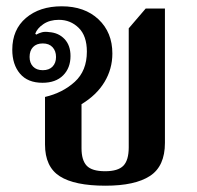

<svg xmlns="http://www.w3.org/2000/svg" viewBox="-20 -579 627 610"><path d="M315 11Q217 11 170 -19Q123 -49 123 -120V-271Q179 -284 217.5 -319Q256 -354 256 -415Q256 -465 230 -490.5Q204 -516 167 -516Q138 -516 118 -502.5Q98 -489 92 -472L95 -469Q104 -474 113.5 -476.5Q123 -479 136 -477Q166 -475 185 -455Q204 -435 204 -401Q204 -363 180.5 -339.5Q157 -316 115 -316Q68 -316 43.5 -345Q19 -374 19 -421Q19 -485 62.5 -522Q106 -559 176 -559Q249 -559 293 -517.5Q337 -476 337 -409Q337 -360 312 -318.5Q287 -277 239 -248V-108Q239 -70 255.5 -52.5Q272 -35 314 -35Q355 -35 372 -52.5Q389 -70 389 -111V-489L443 -552H504V-125Q504 -51 456.5 -20Q409 11 315 11ZM116 -356Q136 -356 147 -367.5Q158 -379 158 -398Q158 -417 147 -429Q136 -441 116 -441Q96 -441 85 -429.5Q74 -418 74 -398Q74 -379 85 -367.5Q96 -356 116 -356Z"/></svg>

Font: Noto Serif Thai SemiBold
Style: Regular
Weight: 600
Designer: Monotype Design Team
Foundry: Monotype Imaging Inc.
Version: Version 2.001; ttfautohint (v1.8.4.7-5d5b)